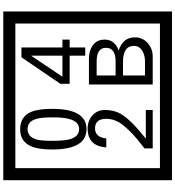

<svg xmlns="http://www.w3.org/2000/svg" viewBox="32 -1032 1090 1195"><g transform="rotate(-90 577.5 -435.0)"><path d="M1103 90H53V-960H1103ZM1028 15V-885H128V15ZM497 -656Q497 -442 371 -442Q244 -442 244 -656Q244 -744 265 -789Q294 -855 371 -855Q448 -855 477 -789Q497 -745 497 -656ZM444 -656Q444 -723 435 -752Q420 -809 371 -809Q322 -809 306 -752Q298 -723 298 -656Q298 -587 306 -553Q322 -488 371 -488Q419 -488 435 -554Q444 -587 444 -656ZM928 -547H879V-450H828V-547H653V-605L818 -847H879V-592H928ZM828 -592V-787L697 -592ZM490 -30H251V-81Q372 -173 412 -238Q435 -276 435 -319Q435 -389 375 -389Q320 -389 313 -319H257Q265 -435 375 -435Q423 -435 456.5 -405Q490 -375 490 -327Q490 -271 466 -229Q428 -165 312 -73H490ZM942 -141Q942 -93 906.5 -61.5Q871 -30 823 -30H649V-427H808Q859 -427 891 -404Q928 -378 928 -329Q928 -266 860 -242Q942 -216 942 -141ZM877 -321Q877 -379 792 -379H705V-261H791Q877 -261 877 -321ZM889 -147Q889 -215 788 -215H705V-78H791Q828 -78 855 -93Q889 -112 889 -147Z"/></g></svg>

Font: Unicode BMP Fallback SIL
Style: Regular
Weight: 400
Foundry: NRSI, SIL International
Version: Version 5.1 Based on Unicode 5.1